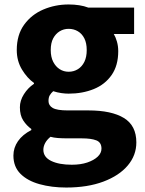

<svg xmlns="http://www.w3.org/2000/svg" viewBox="-20 -598 647 859"><path d="M276 241Q211 241 157 226Q103 211 71.5 179.5Q40 148 40 98Q40 63 60.5 33.5Q81 4 120 -16V-21Q99 -36 84 -59Q69 -82 69 -118Q69 -148 87 -176.5Q105 -205 132 -223V-227Q102 -248 78.5 -286.5Q55 -325 55 -374Q55 -442 88 -487.5Q121 -533 174 -555.5Q227 -578 287 -578Q312 -578 334.5 -574.5Q357 -571 375 -564H580V-446H489Q497 -433 503 -412.5Q509 -392 509 -369Q509 -305 479.5 -262.5Q450 -220 399.5 -199.5Q349 -179 287 -179Q272 -179 254.5 -181.5Q237 -184 218 -190Q208 -181 202.5 -171.5Q197 -162 197 -146Q197 -126 216 -115Q235 -104 283 -104H376Q479 -104 534.5 -70Q590 -36 590 39Q590 97 551.5 142.5Q513 188 442.5 214.5Q372 241 276 241ZM287 -277Q310 -277 328.5 -288.5Q347 -300 357.5 -321.5Q368 -343 368 -374Q368 -405 357.5 -426Q347 -447 328.5 -458Q310 -469 287 -469Q265 -469 247 -458Q229 -447 218 -426.5Q207 -406 207 -374Q207 -343 218 -321.5Q229 -300 247 -288.5Q265 -277 287 -277ZM301 139Q341 139 370.5 129Q400 119 417 103Q434 87 434 67Q434 39 411 30Q388 21 346 21H285Q257 21 238.5 19.5Q220 18 206 14Q190 27 182 42Q174 57 174 72Q174 105 209 122Q244 139 301 139Z"/></svg>

Font: Noto Sans SC Thin ExtraBold
Style: Regular
Weight: 800
Version: Version 2.004-H2;hotconv 1.0.118;makeotfexe 2.5.65603